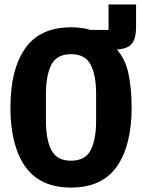

<svg xmlns="http://www.w3.org/2000/svg" viewBox="-20 -833 640 865"><path d="M593 -710Q593 -664 576 -639Q559 -614 509 -610H506Q544 -569 558.5 -502.5Q573 -436 573 -349Q573 -178 506.5 -83Q440 12 300 12Q160 12 93.5 -83Q27 -178 27 -349Q27 -520 93.5 -615Q160 -710 300 -710Q350 -710 389 -698H469V-813H593ZM300 -109Q364 -109 388.5 -156.5Q413 -204 413 -289V-410Q413 -494 388.5 -541.5Q364 -589 300 -589Q236 -589 211.5 -541.5Q187 -494 187 -410V-288Q187 -204 211.5 -156.5Q236 -109 300 -109Z"/></svg>

Font: Lilex Nerd Font
Style: Bold
Weight: 700
Designer: Mike Abbink, Paul van der Laan, Pieter van Rosmalen, Mikhael Khrustik
Foundry: Mikhael Khrustik
Version: Version 2.400; ttfautohint (v1.8.4.7-5d5b);Nerd Fonts 3.3.0